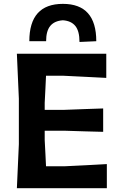

<svg xmlns="http://www.w3.org/2000/svg" viewBox="-20 -998 638 1018"><path d="M69.5 0Q72 -57.5 74.5 -112Q77 -166.5 80 -233.5V-475Q77 -544.5 74.5 -599Q72 -653.5 69.5 -713H543.5V-585Q496 -588 441.8 -590.2Q387.5 -592.5 314 -596.5H224Q222.5 -563 220.8 -528Q219 -493 217 -453V-415.5H318.5Q385.5 -418 433.5 -419.8Q481.5 -421.5 527 -423V-299Q479.5 -300 431.5 -301.5Q383.5 -303 318.5 -305H217V-255.5Q219 -216.5 220.8 -182.8Q222.5 -149 224 -116.5H324.5Q386 -119.5 440.8 -122.2Q495.5 -125 546.5 -128V0ZM401.5 -775.5Q401.5 -833 379.5 -860.2Q357.5 -887.5 313.5 -890.5Q269 -887.5 246.8 -860.8Q224.5 -834 224.5 -779.5H135.5Q135.5 -977.5 313.5 -977.5Q490.5 -977.5 490.5 -779.5Z"/></svg>

Font: Commissioner Loud SemiBold
Style: Regular
Weight: 600
Designer: Kostas Bartsokas
Foundry: Kostas Bartsokas
Version: Version 1.000; ttfautohint (v1.8.3)